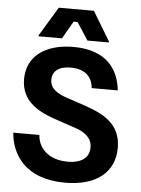

<svg xmlns="http://www.w3.org/2000/svg" viewBox="-58 -895 699 953"><g transform="rotate(5 291.5 -419.0)"><path d="M225 -700 275 -787.5H295L351.7 -700H458.3V-705L370.8 -850H195.8L108.3 -705V-700ZM302.5 12.5C458.3 12.5 548.3 -60.8 548.3 -182.5C548.3 -302.5 459.2 -345.8 368.3 -376.7L274.2 -408.3C222.5 -425.8 190 -449.2 190 -491.7C190 -530.8 219.2 -559.2 280 -559.2C361.7 -559.2 390 -513.3 393.3 -466.7H523.3C513.3 -562.5 458.3 -662.5 285.8 -662.5C150 -662.5 55 -599.2 55 -482.5C55 -368.3 145.8 -324.2 235.8 -294.2L330 -262.5C380 -245.8 413.3 -218.3 413.3 -172.5C413.3 -124.2 378.3 -92.5 306.7 -92.5C205.8 -92.5 158.3 -151.7 155 -212.5H25C32.5 -110 99.2 12.5 302.5 12.5Z"/></g></svg>

Font: Familjen Grotesk
Style: Bold
Weight: 700
Designer: Anders Wikstroem, Jonas Baeckman, Matilda Gysing, Kristian Moeller
Foundry: Familjen STHLM AB
Version: Version 2.000